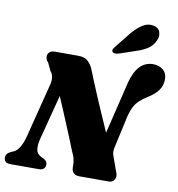

<svg xmlns="http://www.w3.org/2000/svg" viewBox="-106 -1044 1050 1134"><g transform="rotate(10 419.5 -477.0)"><path d="M179 -175 276.5 -550.5 207 -545.5Q229 -495.5 250 -446.5Q271 -397.5 290.2 -351.5Q309.5 -305.5 326.2 -265.2Q343 -225 356.2 -192.2Q369.5 -159.5 378 -137.5Q389.5 -116 394.5 -95Q399.5 -74 398.5 -50Q398 -25.5 410.2 -12.8Q422.5 0 445.5 0H622Q647 0 656.8 -19.8Q666.5 -39.5 655.5 -63L626.5 -144Q618.5 -163 618 -177.5Q617.5 -192 623 -213.5L664.5 -400.5Q673 -433.5 684.5 -455.8Q696 -478 714.2 -495.5Q732.5 -513 760.5 -530.5Q803.5 -557 823.8 -585.5Q844 -614 844.5 -649Q845 -687.5 820.8 -707.8Q796.5 -728 761 -728Q714.5 -728 682.2 -695Q650 -662 632.5 -595L525 -150.5L599 -184Q583 -221 567.2 -256.8Q551.5 -292.5 535.8 -328.5Q520 -364.5 503.8 -401.5Q487.5 -438.5 471 -477.2Q454.5 -516 437.5 -557.2Q420.5 -598.5 402.5 -643.5Q387.5 -671.5 369 -685.8Q350.5 -700 314.5 -700H177Q153.5 -700 142.5 -688.2Q131.5 -676.5 132.8 -660Q134 -643.5 148 -629L170 -582.5Q184 -567 186 -544.2Q188 -521.5 180.5 -496.5L101 -183Q90 -140 74.2 -113.2Q58.5 -86.5 40 -78.5L21.5 -70.5Q-6.5 -57.5 -6.5 -32.5Q-6.5 -18.5 2.5 -9.2Q11.5 0 33 0H203.5Q220.5 0 231.2 -8.8Q242 -17.5 242 -34Q242 -45.5 235.5 -53.5Q229 -61.5 219.5 -66.5L207.5 -72Q178 -85.5 174 -112Q170 -138.5 179 -175ZM596 -884Q627 -920.5 658.2 -940Q689.5 -959.5 723 -952.5Q754 -946.5 762.5 -921Q771 -895.5 758 -869.5Q744 -838 717.2 -819.8Q690.5 -801.5 648.5 -788L548.5 -754Q537 -750.5 525.8 -751.5Q514.5 -752.5 510.5 -759.5Q506.5 -767.5 511.5 -776.5Q516.5 -785.5 525 -795Z"/></g></svg>

Font: Fraunces
Style: Italic
Weight: 900
Italic angle: -16°
Version: Version 1.000;[0bf87f6ff]